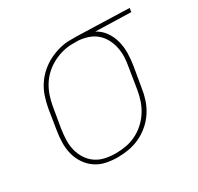

<svg xmlns="http://www.w3.org/2000/svg" viewBox="-121 -670 846 821"><g transform="rotate(-30 302.0 -260.0)"><path d="M242 8Q212 8 184 2Q156 -4 133.5 -19.5Q111 -35 95.5 -58Q80 -81 73 -108Q66 -135 66.5 -164.5Q67 -194 72 -223L88 -323Q93 -350 101.5 -376Q110 -402 125.5 -426Q141 -450 163 -469.5Q185 -489 210 -501.5Q235 -514 261.5 -521Q288 -528 315 -528H348L604 -520L601 -501L426 -506Q452 -492 468.5 -468.5Q485 -445 492.5 -416.5Q500 -388 499.5 -357.5Q499 -327 494 -297L477 -197Q473 -169 464 -142Q455 -115 439 -90.5Q423 -66 400.5 -46.5Q378 -27 351.5 -14.5Q325 -2 297 3Q269 8 242 8ZM243 -11Q268 -11 293 -15.5Q318 -20 342 -31.5Q366 -43 386.5 -61.5Q407 -80 421.5 -102.5Q436 -125 444.5 -150Q453 -175 457 -200L473 -300Q478 -325 479 -349.5Q480 -374 475 -397.5Q470 -421 459 -441.5Q448 -462 430.5 -477Q413 -492 390.5 -499.5Q368 -507 343 -509H314Q290 -509 265.5 -502.5Q241 -496 218 -484Q195 -472 175.5 -454Q156 -436 142.5 -414Q129 -392 121 -368Q113 -344 109 -320L92 -220Q88 -194 87 -167.5Q86 -141 92 -116.5Q98 -92 111.5 -71Q125 -50 145 -36Q165 -22 190.5 -16.5Q216 -11 243 -11Z"/></g></svg>

Font: Iosevka Aile Thin Oblique
Style: Regular
Weight: 100
Italic angle: -9°
Designer: Belleve Invis
Foundry: Belleve Invis
Version: Version 31.1.0; ttfautohint (v1.8.4)